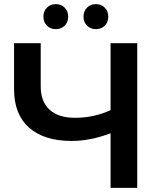

<svg xmlns="http://www.w3.org/2000/svg" viewBox="-20 -909 782 929"><path d="M644 -700V0H515V-264Q416 -227 327 -227Q193 -227 120.5 -291.5Q48 -356 48 -477V-700H177V-491Q177 -417 220 -378Q263 -339 343 -339Q434 -339 515 -376V-700ZM190 -828Q190 -855 207 -872Q224 -889 250 -889Q276 -889 293 -872Q310 -855 310 -828Q310 -802 293 -785Q276 -768 250 -768Q224 -768 207 -785Q190 -802 190 -828ZM384 -828Q384 -855 401 -872Q418 -889 444 -889Q470 -889 487 -872Q504 -855 504 -828Q504 -802 487 -785Q470 -768 444 -768Q418 -768 401 -785Q384 -802 384 -828Z"/></svg>

Font: CMG Sans SemiBold
Style: Regular
Weight: 600
Designer: Julieta Ulanovsky
Foundry: Julieta Ulanovsky
Version: Version 7.200